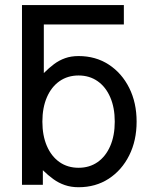

<svg xmlns="http://www.w3.org/2000/svg" viewBox="-20 -743 618 772"><path d="M478 -644.5V-722.7H156.2V-644.5ZM150.4 -253.9Q150.4 -310.1 168.5 -351.8Q186.5 -393.6 219.2 -416.5Q252 -439.5 295.9 -439.5Q339.8 -439.5 372.6 -416.5Q405.3 -393.6 423.3 -351.8Q441.4 -310.1 441.4 -253.9Q441.4 -197.8 423.3 -156Q405.3 -114.3 372.6 -91.3Q339.8 -68.4 295.9 -68.4Q252 -68.4 219.2 -91.3Q186.5 -114.3 168.5 -156Q150.4 -197.8 150.4 -253.9ZM68.4 -82Q68.4 -57.1 68.4 -38.6Q68.4 -20 68.4 -10Q68.4 0 68.4 0H152.3V-58.6Q173.3 -38.1 194.6 -22.7Q215.8 -7.3 240.7 1.2Q265.6 9.8 295.9 9.8Q364.7 9.8 417.2 -24.4Q469.7 -58.6 499.5 -118.2Q529.3 -177.7 529.3 -253.9Q529.3 -330.1 499.5 -389.6Q469.7 -449.2 417.2 -483.4Q364.7 -517.6 295.9 -517.6Q265.6 -517.6 241.7 -509Q217.8 -500.5 197.5 -485.4Q177.2 -470.2 156.2 -449.2V-722.7H68.4Z"/></svg>

Font: Giphurs
Style: Regular
Weight: 400
Version: Version 2.010